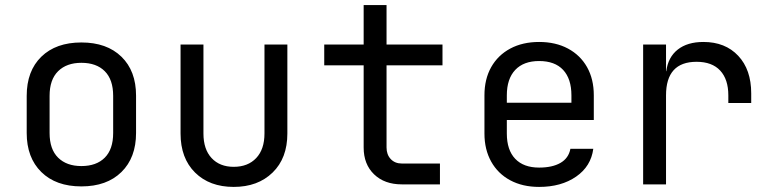

<svg xmlns="http://www.w3.org/2000/svg" viewBox="-20 -725 3040 755"><path d="M300 8Q200 8 142.5 -48.5Q85 -105 85 -202V-348Q85 -446 142.5 -502Q200 -558 300 -558Q400 -558 457.5 -502Q515 -446 515 -349V-202Q515 -105 457.5 -48.5Q400 8 300 8ZM300 -72Q359 -72 392 -105Q425 -138 425 -202V-348Q425 -412 392 -445Q359 -478 300 -478Q242 -478 208.5 -445Q175 -412 175 -348V-202Q175 -138 208.5 -105Q242 -72 300 -72Z M899 10Q804 10 747 -46.5Q690 -103 690 -200V-550H780V-200Q780 -138 812 -103.5Q844 -69 899 -69Q955 -69 987.5 -103.5Q1020 -138 1020 -200V-550H1110V-200Q1110 -103 1052 -46.5Q994 10 899 10Z M1560 0Q1492 0 1451 -39.5Q1410 -79 1410 -145V-468H1255V-550H1410V-705H1500V-550H1720V-468H1500V-145Q1500 -117 1516.5 -99.5Q1533 -82 1560 -82H1710V0Z M2100 10Q2035 10 1986.5 -16Q1938 -42 1911.5 -89.5Q1885 -137 1885 -200V-350Q1885 -414 1911.5 -461Q1938 -508 1986.5 -534Q2035 -560 2100 -560Q2165 -560 2213.5 -534Q2262 -508 2288.5 -461Q2315 -414 2315 -350V-253H1973V-200Q1973 -135 2006 -100.5Q2039 -66 2100 -66Q2152 -66 2184 -84.5Q2216 -103 2223 -140H2313Q2304 -71 2245.5 -30.5Q2187 10 2100 10ZM1973 -321H2227V-350Q2227 -415 2194.5 -450Q2162 -485 2100 -485Q2039 -485 2006 -450Q1973 -415 1973 -350Z M2509 0V-550H2599V-445H2600Q2607 -500 2645 -530Q2683 -560 2746 -560Q2832 -560 2883 -505.5Q2934 -451 2934 -358V-320H2844V-350Q2844 -413 2812 -447.5Q2780 -482 2719 -482Q2599 -482 2599 -350V0Z"/></svg>

Font: NKDuy Mono
Style: Regular
Weight: 400
Monospace: yes
Designer: NKDuy
Foundry: NKDuy
Version: Version 2.251; ttfautohint (v1.8.4.7-5d5b)